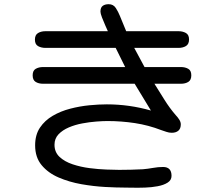

<svg xmlns="http://www.w3.org/2000/svg" viewBox="-20 -851 1040 910"><path d="M572.3 38.1Q533.2 38.1 478.5 35.2Q423.8 32.2 365.7 22Q307.6 11.7 257.8 -9.8Q208 -31.2 177.2 -68.4Q146.5 -105.5 146.5 -162.1Q146.5 -211.9 169.4 -246.1Q192.4 -280.3 230 -302.2Q267.6 -324.2 313 -335.9Q358.4 -347.7 403.8 -352.1Q449.2 -356.4 486.3 -356.4Q592.8 -356.4 695.3 -327.1L618.2 -454.1H183.6Q163.1 -454.1 148.9 -462.9Q134.8 -471.7 134.8 -494.1Q134.8 -516.6 149.4 -524.9Q164.1 -533.2 183.6 -533.2H573.2L528.3 -624H195.3Q175.8 -624 160.6 -632.3Q145.5 -640.6 145.5 -663.1Q145.5 -685.5 160.2 -694.3Q174.8 -703.1 195.3 -703.1H491.2Q487.3 -711.9 479 -730.5Q470.7 -749 463.4 -768.1Q456.1 -787.1 456.1 -795.9Q456.1 -815.4 466.8 -823.2Q477.5 -831.1 495.1 -831.1Q517.6 -831.1 529.3 -812.5Q541 -793.9 547.9 -776.4L578.1 -703.1H826.2Q845.7 -703.1 860.8 -694.8Q876 -686.5 876 -664.1Q876 -641.6 861.3 -632.8Q846.7 -624 826.2 -624H616.2L665 -533.2H837.9Q857.4 -533.2 872.1 -524.9Q886.7 -516.6 886.7 -494.1Q886.7 -471.7 872.6 -462.9Q858.4 -454.1 837.9 -454.1H711.9Q735.4 -417 759.3 -378.4Q783.2 -339.8 812.5 -305.7Q820.3 -297.9 828.6 -285.6Q836.9 -273.4 836.9 -261.7Q836.9 -241.2 825.2 -231.4Q813.5 -221.7 793.9 -221.7Q781.2 -221.7 768.6 -226.1Q755.9 -230.5 744.1 -234.4Q683.6 -257.8 619.1 -267.6Q554.7 -277.3 489.3 -277.3Q467.8 -277.3 436 -274.9Q404.3 -272.5 370.1 -266.1Q335.9 -259.8 306.2 -247.1Q276.4 -234.4 257.3 -214.4Q238.3 -194.3 238.3 -165Q238.3 -129.9 262.2 -107.4Q286.1 -85 324.2 -72.3Q362.3 -59.6 404.3 -54.2Q446.3 -48.8 484.4 -47.4Q522.5 -45.9 544.9 -45.9Q601.6 -45.9 657.2 -48.8Q680.7 -50.8 705.1 -55.2Q729.5 -59.6 752.9 -59.6Q793 -59.6 793 -17.6Q793 2.9 774.4 14.6Q755.9 26.4 727.1 31.7Q698.2 37.1 667.5 38.1Q636.7 39.1 610.8 38.6Q585 38.1 572.3 38.1Z"/></svg>

Font: Kosugi Maru
Style: Regular
Weight: 400
Designer: MOTOYA
Version: Version 4.002